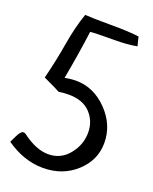

<svg xmlns="http://www.w3.org/2000/svg" viewBox="-137 -780 701 880"><g transform="rotate(20 213.5 -340.0)"><path d="M387.7 -693.4 398.4 -649.4Q350.6 -640.6 289.1 -640.6Q197.3 -640.6 171.9 -637.7Q157.2 -525.4 133.8 -399.4Q162.1 -405.3 188.5 -405.3Q274.4 -405.3 340.8 -337.4Q407.2 -269.5 407.2 -180.7Q407.2 -96.7 341.8 -37.1Q276.4 22.5 180.7 22.5Q87.9 22.5 0 -39.1Q1 -40 15.1 -70.3Q29.3 -100.6 43 -100.6Q49.8 -100.6 55.7 -95.7Q123 -44.9 182.6 -44.9Q243.2 -44.9 282.2 -92.8Q321.3 -140.6 321.3 -200.2Q321.3 -255.9 284.7 -294.9Q248 -334 177.7 -334Q152.3 -334 129.9 -330.1Q110.4 -340.8 86.9 -351.6Q63.5 -362.3 47.9 -370.1Q70.3 -458 85 -545.9Q99.6 -633.8 124 -703.1Q158.2 -700.2 250 -700.2Q341.8 -700.2 387.7 -693.4Z"/></g></svg>

Font: Neucha
Style: Regular
Weight: 400
Designer: Jovanny Lemonad
Foundry: Jovanny Lemonad
Version: Version 001.001